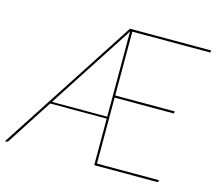

<svg xmlns="http://www.w3.org/2000/svg" viewBox="-136 -827 1082 953"><g transform="rotate(15 405.0 -350.0)"><path d="M835 -689H434V-361H740L738 -350H434V-11H753L750 0H423V-239H132.5L-19 -5Q-22.5 0 -27 0H-36L419 -700H836ZM139 -249H423V-689Q420 -682 416.5 -676.2Q413 -670.5 408 -663Z"/></g></svg>

Font: Lato Hairline
Style: Italic
Weight: 250
Italic angle: -7°
Designer: Lukasz Dziedzic
Foundry: Lukasz Dziedzic
Version: Version 1.104; Western+Polish opensource